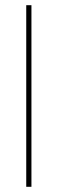

<svg xmlns="http://www.w3.org/2000/svg" viewBox="-20 -719 239 739"><path d="M81 -699V0H101V-699Z"/></svg>

Font: Argentum Sans Thin
Style: Regular
Weight: 250
Designer: Julieta Ulanovsky
Foundry: Julieta Ulanovsky
Version: Version 5.001;February 15, 2019;FontCreator 11.5.0.2425 64-b